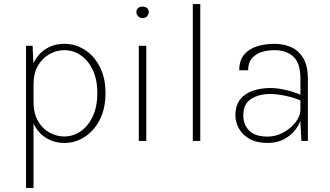

<svg xmlns="http://www.w3.org/2000/svg" viewBox="-20 -698 1636 951"><path d="M299.5 10Q248 10 208.2 -15Q168.5 -40 146 -85.8Q123.5 -131.5 123.5 -194H146Q146 -137.5 168 -99Q190 -60.5 225.2 -41.2Q260.5 -22 299 -22Q341.5 -22 378.8 -47.2Q416 -72.5 439 -120.8Q462 -169 462 -237Q462 -305 439.2 -352.2Q416.5 -399.5 379.5 -424.5Q342.5 -449.5 298.5 -449.5Q260.5 -449.5 225.5 -430.2Q190.5 -411 168.2 -373Q146 -335 146 -278H123.5Q123.5 -340.5 146 -386Q168.5 -431.5 208 -456.2Q247.5 -481 298.5 -481Q353 -481 399.5 -451.5Q446 -422 474.2 -367.2Q502.5 -312.5 502.5 -237Q502.5 -160 474 -104.8Q445.5 -49.5 399.2 -19.8Q353 10 299.5 10ZM109 233V-471H141.5L146 -367V233Z M686 -608.5Q673 -608.5 664.2 -617.5Q655.5 -626.5 655.5 -639Q655.5 -650.5 664.2 -658Q673 -665.5 686 -665.5Q700.5 -665.5 708.5 -658Q716.5 -650.5 716.5 -639Q716.5 -626.5 708.5 -617.5Q700.5 -608.5 686 -608.5ZM667.5 0V-471H704.5V0Z M935 0V-678H972V0Z M1473 0 1468 -91.5V-307Q1468 -385.5 1433.2 -417.5Q1398.5 -449.5 1338.5 -449.5Q1305 -449.5 1275.5 -440Q1246 -430.5 1227.5 -408.8Q1209 -387 1209 -350H1165Q1165 -399 1189.5 -427.8Q1214 -456.5 1253.8 -468.8Q1293.5 -481 1338.5 -481Q1385.5 -481 1423 -464Q1460.5 -447 1482.8 -408.8Q1505 -370.5 1505 -307V0ZM1306 10Q1250.5 10 1215.2 -10.5Q1180 -31 1163 -62.2Q1146 -93.5 1146 -126Q1146 -177 1170.5 -206.8Q1195 -236.5 1234.2 -249.2Q1273.5 -262 1318 -262Q1353 -262 1393.8 -252.8Q1434.5 -243.5 1471 -227.5V-199Q1439 -214 1395.5 -223.2Q1352 -232.5 1317.5 -232.5Q1263.5 -232.5 1224.2 -208.2Q1185 -184 1185 -126Q1185 -82 1213.5 -51.8Q1242 -21.5 1305.5 -21.5Q1347 -21.5 1384.2 -42Q1421.5 -62.5 1444.8 -93.5Q1468 -124.5 1468 -155.5H1478Q1478 -112.5 1456 -74.5Q1434 -36.5 1395.2 -13.2Q1356.5 10 1306 10Z"/></svg>

Font: Karla ExtraLight
Style: Regular
Weight: 250
Designer: Jonathan Pinhorn
Version: Version 2.004;gftools[0.9.33]